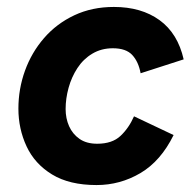

<svg xmlns="http://www.w3.org/2000/svg" viewBox="-20 -523 564 553"><path d="M258 10Q180 10 130 -20.5Q80 -51 56.5 -101.5Q33 -152 33 -210Q33 -267 52 -319.5Q71 -372 107 -413.5Q143 -455 194 -479Q245 -503 308 -503Q387 -503 439.5 -465Q492 -427 509 -352L385 -312Q379 -345 361 -364.5Q343 -384 305 -384Q272 -384 246 -368.5Q220 -353 203 -327Q186 -301 177.5 -270Q169 -239 169 -209Q169 -182 179 -159.5Q189 -137 209 -123Q229 -109 260 -109Q303 -109 327 -131.5Q351 -154 366 -188L480 -134Q443 -59 384.5 -24.5Q326 10 258 10Z"/></svg>

Font: Hanken Grotesk ExtraBold
Style: Italic
Weight: 800
Italic angle: -8°
Designer: Alfredo Marco Pradil
Foundry: Hanken Design Co.
Version: Version 3.013